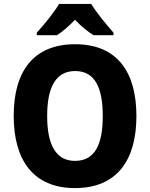

<svg xmlns="http://www.w3.org/2000/svg" viewBox="-20 -951 767 981"><path d="M446 -931H282C257 -888 202 -821 168 -784V-771H271C300 -790 331 -816 363 -850C395 -816 428 -790 458 -771H560V-784C524 -825 473 -886 446 -931ZM677 -358C677 -584 578 -725 364 -725C151 -725 50 -587 50 -359C50 -133 150 10 363 10C578 10 677 -133 677 -358ZM221 -358C221 -504 264 -588 364 -588C464 -588 505 -505 505 -358C505 -211 464 -129 363 -129C265 -129 221 -212 221 -358Z"/></svg>

Font: Noto Sans Arabic UI SmCn XBd
Style: Regular
Weight: 800
Width: 4
Designer: Monotype Design Team, Nadine Chahine and Nizar Qandah
Foundry: Monotype Imaging Inc.
Version: Version 2.010